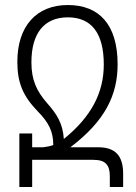

<svg xmlns="http://www.w3.org/2000/svg" viewBox="-20 -744 540 764"><path d="M234 -191C230 -254 205 -291 168 -333C126 -381 105 -425 105 -496C105 -612 156 -675 250 -675C344 -675 393 -612 393 -487C393 -376 344 -280 234 -191ZM152 -158H108V-213H57V0H108V-108H352C400 -108 417 -87 417 -43V0H470V-53C470 -125 438 -158 371 -158H260C399 -263 448 -367 448 -488C448 -647 374 -724 250 -724C125 -724 49 -640 49 -498C49 -415 71 -362 131 -300C173 -257 192 -222 192 -167C184 -163 162 -159 152 -158Z"/></svg>

Font: Noto Sans Armenian Condensed Light
Style: Regular
Weight: 300
Width: 3
Designer: Monotype Design Team
Foundry: Monotype Imaging Inc.
Version: Version 2.008